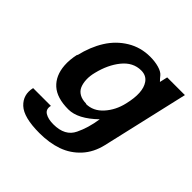

<svg xmlns="http://www.w3.org/2000/svg" viewBox="-182 -674 1033 1033"><g transform="rotate(45 334.5 -157.0)"><path d="M106 -243.2 107.9 -242.2Q126.5 -321.8 164.1 -381.8Q201.7 -441.9 260.5 -477.5Q319.3 -513.2 391.1 -513.2Q428.2 -513.2 457.8 -504.6Q487.3 -496.1 500 -481Q510.3 -467.8 523.9 -454.1L534.2 -499H668.9L555.2 -4.9Q539.1 64.5 496.6 110.8Q454.1 157.2 394.8 178.2Q335.4 199.2 259.8 199.2Q140.1 199.2 95.2 157.2Q50.3 115.2 64.9 51.8H200.2Q192.4 83.5 215.8 98.1Q239.3 112.8 279.8 112.8Q368.2 112.8 397.9 49.8Q425.8 -7.3 437 -83Q352.5 -1 279.8 -1Q192.4 -1 147.9 -41.3Q103.5 -81.5 98.1 -153.8Q95.2 -194.8 106 -243.2ZM326.2 -90.8 325.2 -88.9Q380.9 -88.9 421.6 -134.3Q462.4 -179.7 477.1 -244.1Q502 -348.6 467.8 -397.9Q447.8 -426.8 409.2 -426.8Q347.2 -426.8 303.2 -372.1Q261.2 -319.8 242.2 -242.2Q233.9 -210.4 235.1 -182.9Q236.3 -155.3 245.1 -134.8Q253.9 -114.3 274.7 -102.5Q295.4 -90.8 326.2 -90.8Z"/></g></svg>

Font: Perun
Style: Bold Italic
Weight: 700
Italic angle: -12°
Foundry: Copyright (c) Stefan Peev, Context Ltd, 2016
Version: Version 001.000